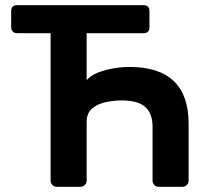

<svg xmlns="http://www.w3.org/2000/svg" viewBox="-20 -720 798 740"><path d="M199 0Q189 0 182 -7Q175 -14 175 -24V-592H45Q36 -592 29.5 -598.5Q23 -605 23 -615V-677Q23 -700 45 -700H533Q556 -700 556 -677V-615Q556 -592 533 -592H314V-411Q329 -429 357 -440Q385 -451 417.5 -456.5Q450 -462 479 -462Q707 -462 707 -243V-24Q707 -14 700 -7Q693 0 682 0H592Q581 0 574.5 -7Q568 -14 568 -24V-231Q568 -283 539.5 -308Q511 -333 448 -333Q422 -333 390.5 -327Q359 -321 336.5 -303Q314 -285 314 -250V-24Q314 -14 307 -7Q300 0 290 0Z"/></svg>

Font: Rubik Medium
Style: Regular
Weight: 500
Designer: Hubert and Fischer
Foundry: Hubert and Fischer
Version: Version 2.300; ttfautohint (v1.8.4.7-5d5b);gftools[0.9.30]